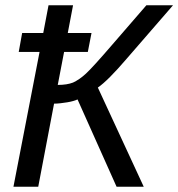

<svg xmlns="http://www.w3.org/2000/svg" viewBox="-20 -708 676 728"><path d="M64 -583H144L164 -688H257L237 -583H327L313 -511H223L199 -386Q234 -386 257 -395Q268 -400 280.5 -408.5Q293 -417 306 -429Q319 -441 344 -468.5Q369 -496 406 -539L535 -688H636L460 -485Q389 -402 351 -376L525 0H422L274 -331Q268 -328 257.5 -325Q247 -322 234.5 -320Q222 -318 209 -316.5Q196 -315 185 -315L125 0H31L130 -511H51Z"/></svg>

Font: Libra Sans Modern
Style: Italic
Weight: 400
Italic angle: -12°
Foundry: Stefan Peev, Context Ltd
Version: Version 1.000